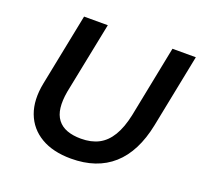

<svg xmlns="http://www.w3.org/2000/svg" viewBox="-123 -839 1036 988"><g transform="rotate(20 394.5 -345.0)"><path d="M361 10Q262 10 196 -29Q130 -68 103.5 -138.5Q77 -209 96 -305L175 -700H305L226 -307Q217 -256 221.5 -217.5Q226 -179 245.5 -153.5Q265 -128 297.5 -116Q330 -104 374 -104Q430 -104 470.5 -125Q511 -146 538.5 -191.5Q566 -237 581 -308L659 -700H787L707 -299Q676 -145 589 -67.5Q502 10 361 10Z"/></g></svg>

Font: MOST Montserrat SemiBold
Style: Italic
Weight: 600
Italic angle: -11.3°
Designer: Julieta Ulanovsky
Foundry: Julieta Ulanovsky
Version: Version 8.000;March 11, 2024;FontCreator 15.0.0.2926 64-bit